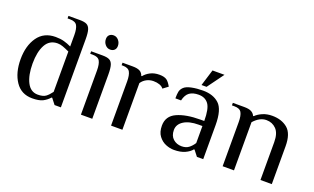

<svg xmlns="http://www.w3.org/2000/svg" viewBox="-74 -1040 2340 1431"><g transform="rotate(20 1096.0 -325.0)"><path d="M47 -235Q47 -342 95.5 -411Q144 -480 237 -480Q275 -480 304 -472Q333 -464 362 -450V-540Q362 -591 348 -615.5Q334 -640 292 -640H272V-660H362Q399 -660 417.5 -650.5Q436 -641 444 -616Q452 -591 452 -540V0H402L367 -45H362Q340 -20 310.5 -5Q281 10 227 10Q140 10 93.5 -59Q47 -128 47 -235ZM362 -90V-410Q332 -424 310 -432Q288 -440 267 -440Q203 -440 172.5 -384Q142 -328 142 -235Q142 -143 171 -86.5Q200 -30 257 -30Q298 -30 319 -45Q340 -60 362 -90Z M593 -594Q593 -615 605.5 -627Q618 -639 639 -639Q662 -639 678.5 -620Q695 -601 695 -575Q695 -554 682.5 -542Q670 -530 649 -530Q626 -530 609.5 -549Q593 -568 593 -594ZM611 -350Q611 -401 597 -425.5Q583 -450 541 -450H521V-470H611Q648 -470 666.5 -460.5Q685 -451 693 -426Q701 -401 701 -350V0H611Z M850 -350Q850 -401 836 -425.5Q822 -450 780 -450H770V-470H850Q888 -470 907.5 -459.5Q927 -449 935 -425H940Q958 -448 988.5 -464Q1019 -480 1060 -480Q1100 -480 1120 -465Q1137 -452 1155 -420L1115 -390Q1104 -405 1083 -412.5Q1062 -420 1035 -420Q1005 -420 980 -406.5Q955 -393 940 -370V0H850Z M1206 -130Q1206 -206 1276.5 -238Q1347 -270 1461 -270H1491Q1491 -368 1464 -404Q1437 -440 1386 -440Q1341 -440 1314 -421Q1287 -402 1276 -355H1231Q1231 -389 1235 -408.5Q1239 -428 1256 -445Q1274 -463 1315.5 -471.5Q1357 -480 1406 -480Q1487 -480 1534 -436.5Q1581 -393 1581 -270V0H1531L1496 -45H1491Q1473 -22 1438 -6Q1403 10 1351 10Q1319 10 1286 -3.5Q1253 -17 1229.5 -48Q1206 -79 1206 -130ZM1491 -95V-230H1461Q1387 -230 1344 -202.5Q1301 -175 1301 -130Q1301 -84 1328.5 -59.5Q1356 -35 1396 -35Q1429 -35 1451 -51Q1473 -67 1491 -95ZM1380 -515 1420 -645H1515L1420 -515Z M1735 -350Q1735 -401 1721 -425.5Q1707 -450 1665 -450H1645V-470H1735Q1772 -470 1791.5 -460Q1811 -450 1820 -430H1825Q1846 -451 1879.5 -465.5Q1913 -480 1955 -480Q2030 -480 2077.5 -440Q2125 -400 2125 -300V0H2035V-300Q2035 -370 2003.5 -402.5Q1972 -435 1925 -435Q1872 -435 1825 -382V0H1735Z"/></g></svg>

Font: Philosopher
Style: Regular
Weight: 400
Designer: Jovanny Lemonad
Foundry: Jovanny Lemonad
Version: Version 2.000